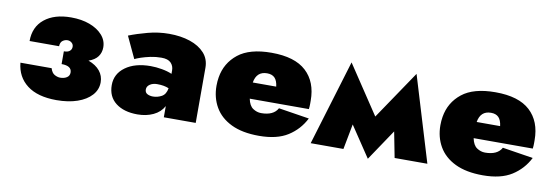

<svg xmlns="http://www.w3.org/2000/svg" viewBox="-46 -780 3158 1097"><g transform="rotate(10 1533.5 -232.0)"><path d="M299 10Q190 10 129 -36.5Q68 -83 60 -165H241Q249 -138 266 -129Q283 -120 298 -120Q321 -120 336.5 -130Q352 -140 352 -159Q352 -198 293 -198V-272Q316 -272 327 -281.5Q338 -291 338 -306Q338 -320 327.5 -329Q317 -338 303 -338Q288 -338 275 -328.5Q262 -319 261 -296H90Q90 -378 147 -424Q204 -470 301 -470Q362 -470 409 -452.5Q456 -435 483.5 -404Q511 -373 511 -333Q511 -303 494.5 -280Q478 -257 441 -244Q485 -228 508 -199.5Q531 -171 531 -134Q531 -91 501.5 -58.5Q472 -26 420 -8Q368 10 299 10Z M697 -298 638 -424Q686 -443 746.5 -459Q807 -475 869 -475Q937 -475 990.5 -457Q1044 -439 1075 -404.5Q1106 -370 1106 -320V0H921V-65Q901 -28 860.5 -9Q820 10 769 10Q690 10 643 -26.5Q596 -63 596 -130Q596 -195 651 -235Q706 -275 797 -275Q828 -275 862 -269Q896 -263 921 -252V-272Q921 -298 904 -315.5Q887 -333 849 -333Q816 -333 785.5 -326.5Q755 -320 731.5 -312Q708 -304 697 -298ZM792 -139Q792 -121 806 -113.5Q820 -106 839 -106Q865 -106 889 -119Q913 -132 919 -168Q892 -180 851 -180Q826 -180 809 -168.5Q792 -157 792 -139Z M1738 -137Q1704 -70 1641 -30Q1578 10 1474 10Q1377 10 1313 -21Q1249 -52 1217.5 -106.5Q1186 -161 1186 -230Q1186 -243 1187 -255Q1188 -267 1190 -279Q1204 -364 1270.5 -417Q1337 -470 1464 -470Q1599 -470 1665 -409Q1731 -348 1731 -239Q1731 -233 1731 -219.5Q1731 -206 1729 -190H1386Q1394 -150 1416.5 -135Q1439 -120 1464 -120Q1536 -120 1560 -165ZM1459 -350Q1398 -350 1387 -284H1523Q1519 -318 1503.5 -334Q1488 -350 1459 -350Z M1773 0 1923 -495 2110 -214 2300 -495 2450 0H2260L2231 -149L2110 31L1991 -147L1963 0Z M3037 -137Q3003 -70 2940 -30Q2877 10 2773 10Q2676 10 2612 -21Q2548 -52 2516.5 -106.5Q2485 -161 2485 -230Q2485 -243 2486 -255Q2487 -267 2489 -279Q2503 -364 2569.5 -417Q2636 -470 2763 -470Q2898 -470 2964 -409Q3030 -348 3030 -239Q3030 -233 3030 -219.5Q3030 -206 3028 -190H2685Q2693 -150 2715.5 -135Q2738 -120 2763 -120Q2835 -120 2859 -165ZM2758 -350Q2697 -350 2686 -284H2822Q2818 -318 2802.5 -334Q2787 -350 2758 -350Z"/></g></svg>

Font: Jost* Black
Style: Regular
Weight: 900
Version: Version 3.7